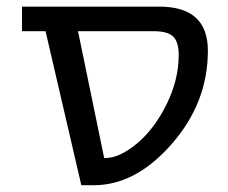

<svg xmlns="http://www.w3.org/2000/svg" viewBox="-20 -544 672 566"><path d="M210 -452.1 287.1 -78.1H290Q332 -78.1 383.3 -120.6Q434.6 -163.1 470.7 -235.8Q506.8 -308.6 506.8 -381.8Q506.8 -420.9 490.2 -436.5Q473.6 -452.1 432.6 -452.1ZM592.8 -394.5Q592.8 -241.2 486.3 -119.6Q379.9 2 256.8 2H219.7L114.3 -452.1H44.9V-524.4H450.2Q592.8 -524.4 592.8 -394.5Z"/></svg>

Font: Nasu
Style: Regular
Weight: 400
Designer: Ryoko NISHIZUKA (kana &amp; ideographs); Paul D. Hunt (Latin, Greek &amp; Cyrillic); Wenlong ZHANG (bopomofo); Sandoll C
Version: Version 2014.1215